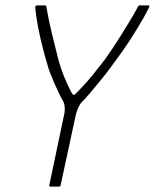

<svg xmlns="http://www.w3.org/2000/svg" viewBox="-20 -693 575 713"><path d="M282 -312Q275 -304 269 -289.5Q263 -275 261 -264L205 -5Q204 -2 202.5 -1Q201 0 199 0H166Q165 0 163.5 -1Q162 -2 163 -5L217 -262Q221 -276 220.5 -291Q220 -306 215 -316Q207 -330 198.5 -347.5Q190 -365 182 -383.5Q174 -402 167.5 -418.5Q161 -435 158 -446Q142 -499 131 -547Q120 -595 115.5 -627Q111 -659 111 -665Q111 -669 112.5 -671Q114 -673 117 -673H148Q150 -673 151 -671Q152 -669 153 -664Q153 -661 159 -631Q165 -601 175.5 -557Q186 -513 198 -467Q205 -441 217 -411Q229 -381 245 -350Q249 -343 252.5 -341Q256 -339 265 -349Q282 -366 302 -388.5Q322 -411 340 -434.5Q358 -458 371 -474Q402 -518 428.5 -560.5Q455 -603 472 -632Q489 -661 490 -664Q492 -669 494.5 -671Q497 -673 499 -673H531Q533 -673 534.5 -671Q536 -669 533 -665Q531 -659 514 -628.5Q497 -598 468 -552.5Q439 -507 400 -455Q391 -442 377 -424Q363 -406 346.5 -386Q330 -366 313.5 -346.5Q297 -327 282 -312Z"/></svg>

Font: Glory ExtraLight
Style: Italic
Weight: 250
Italic angle: -12°
Version: Version 1.011